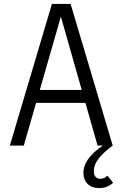

<svg xmlns="http://www.w3.org/2000/svg" viewBox="-20 -740 623 976"><path d="M30 0 244 -720H308L101 0ZM476 0 271 -720H339L553 0ZM139 -283H441V-217H139ZM484 216Q446 216 425 194.5Q404 173 404 139Q404 95 440 54Q476 13 531 -17L553 0Q509 32 483 64Q457 96 457 132Q457 150 466.5 159.5Q476 169 490 169Q510 169 526 153L555 189Q541 202 524 209Q507 216 484 216Z"/></svg>

Font: Instrument Sans SemiCondensed
Style: Regular
Weight: 400
Width: 4
Designer: Rodrigo Fuenzalida
Foundry: fragTYPE
Version: Version 1.000;gftools[0.9.28]